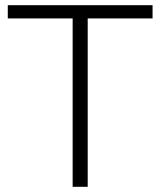

<svg xmlns="http://www.w3.org/2000/svg" viewBox="-20 -720 618 740"><path d="M318 0H260V-649H10V-700H568V-649H318Z"/></svg>

Font: Montserrat-Alt1 Light
Style: Regular
Weight: 300
Designer: Differentunic
Foundry: Differentunic
Version: Version 7.222